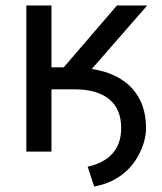

<svg xmlns="http://www.w3.org/2000/svg" viewBox="-20 -548 584 694"><path d="M312 -298.8Q407.2 -283.7 457.5 -228.5Q507.8 -173.3 507.8 -85.4Q507.8 -40 483.4 8.1Q459 56.2 417 86.4Q375 116.7 320.3 126L296.9 54.7Q418 26.9 418 -85.4Q418 -152.8 375.7 -188.5Q333.5 -224.1 252.9 -225.1H166V0H75.2V-528.3H166V-304.7H210.4L402.8 -528.3H512.2Z"/></svg>

Font: Mardoto
Style: Regular
Weight: 400
Designer: Christian Robertson, Vahan Hovhannisyan
Foundry: Google
Version: Version 1.000